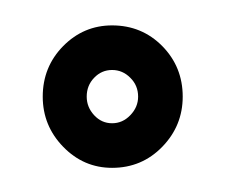

<svg xmlns="http://www.w3.org/2000/svg" viewBox="-20 -720 182 155"><path d="M70.5 -584.5Q94.5 -584.5 111 -601.5Q127.5 -618.5 127.5 -642Q127.5 -666 111 -682.8Q94.5 -699.5 70.5 -699.5Q47.5 -699.5 31 -682.8Q14.5 -666 14.5 -642Q14.5 -618.5 31 -601.5Q47.5 -584.5 70.5 -584.5ZM70.5 -620.5Q62 -620.5 56 -627Q50 -633.5 50 -642Q50 -651 56 -657.2Q62 -663.5 70.5 -663.5Q79 -663.5 85.2 -657.2Q91.5 -651 91.5 -642Q91.5 -633.5 85.2 -627Q79 -620.5 70.5 -620.5Z"/></svg>

Font: Anybody UltraCondensed Thin Medium
Style: Regular
Weight: 500
Version: Version 1.111